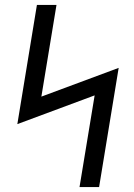

<svg xmlns="http://www.w3.org/2000/svg" viewBox="-20 -755 540 775"><path d="M301 0 362 -370 50 -254 129 -735H208L147 -365L459 -481L380 0Z"/></svg>

Font: Iosevka Term Curly Oblique
Style: Regular
Weight: 400
Italic angle: -9°
Designer: Belleve Invis
Foundry: Belleve Invis
Version: Version 32.3.0